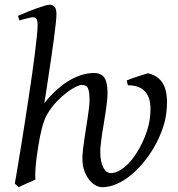

<svg xmlns="http://www.w3.org/2000/svg" viewBox="-20 -762 742 802"><path d="M674.3 -287.1Q669.9 -253.4 656.7 -217.8Q643.6 -182.1 624 -147.9Q604.5 -113.8 579.3 -83.3Q554.2 -52.7 525.9 -29.8Q497.6 -6.8 467 6.6Q436.5 20 406.2 20Q394 20 379.9 12.5Q365.7 4.9 353.3 -10.3Q340.8 -25.4 332.5 -47.9Q324.2 -70.3 324.2 -100.1Q324.2 -114.7 326.4 -135Q328.6 -155.3 332 -178Q335.4 -200.7 339.1 -224.6Q342.8 -248.5 346.2 -270.8Q349.6 -293 351.8 -311.3Q354 -329.6 354 -341.8Q354 -360.4 352.5 -372.8Q351.1 -385.3 347.4 -393.1Q343.8 -400.9 337.2 -404.1Q330.6 -407.2 319.8 -407.2Q313.5 -407.2 297.4 -399.7Q281.2 -392.1 260.5 -376.7Q239.7 -361.3 217.5 -338.4Q195.3 -315.4 176.8 -284.2Q163.6 -260.7 154.8 -225.8Q146 -190.9 139.2 -147Q134.8 -120.1 132.3 -99.6Q129.9 -79.1 128.7 -63.2Q127.4 -47.4 127.2 -34.9Q127 -22.5 127.9 -12.2Q121.6 -8.8 112.1 -4.6Q102.5 -0.5 92.5 3.9Q82.5 8.3 73.2 12.5Q64 16.6 58.1 20L42 4.9Q46.4 -21.5 53 -60.3Q59.6 -99.1 67.1 -145.8Q74.7 -192.4 82.8 -244.1Q90.8 -295.9 98.6 -347.4Q106.4 -398.9 113.5 -448Q120.6 -497.1 125.7 -538.3Q130.9 -579.6 134 -610.6Q137.2 -641.6 137.2 -657.2Q137.2 -668.5 135.5 -675Q133.8 -681.6 131.1 -684.8Q128.4 -688 124.8 -689Q121.1 -689.9 117.2 -689.9Q112.3 -689.9 103.3 -687.7Q94.2 -685.5 84.5 -683.1Q73.2 -680.2 61 -676.8L55.2 -695.8Q75.7 -705.1 96.4 -713.4Q117.2 -721.7 135.3 -728Q153.3 -734.4 167 -738.3Q180.7 -742.2 187 -742.2Q200.7 -742.2 208.3 -733.4Q215.8 -724.6 215.8 -702.1Q215.8 -690.4 212.9 -663.3Q210 -636.2 205.3 -601.1Q200.7 -565.9 194.8 -525.9Q189 -485.8 183.3 -448.5Q177.7 -411.1 172.9 -379.9Q168 -348.6 165 -331.1Q193.4 -366.2 221.2 -390.4Q249 -414.6 275.4 -429.2Q301.8 -443.8 325.9 -450.4Q350.1 -457 372.1 -457Q402.8 -457 416 -437.7Q429.2 -418.5 429.2 -371.1Q429.2 -356.9 427 -337.2Q424.8 -317.4 421.4 -295.2Q418 -272.9 414.1 -249.5Q410.2 -226.1 406.7 -203.9Q403.3 -181.6 401.1 -161.9Q398.9 -142.1 398.9 -127.9Q398.9 -104.5 402.6 -87.9Q406.2 -71.3 412.4 -60.3Q418.5 -49.3 426.3 -44.2Q434.1 -39.1 441.9 -39.1Q460.9 -39.1 479.7 -49.8Q498.5 -60.5 515.9 -78.4Q533.2 -96.2 548.1 -119.1Q563 -142.1 574.7 -166.7Q586.4 -191.4 594.2 -215.8Q602.1 -240.2 605 -261.2Q609.4 -290.5 608.4 -316.7Q607.4 -342.8 597.7 -362.5Q587.9 -382.3 567.9 -394Q547.9 -405.8 514.2 -405.8L509.3 -425.8Q516.6 -429.2 528.8 -433.6Q541 -438 553.7 -442.1Q566.4 -446.3 578.6 -450Q590.8 -453.6 598.1 -456.1Q618.7 -451.2 635 -440.4Q651.4 -429.7 662.1 -410.2Q672.9 -390.6 676.3 -360.6Q679.7 -330.6 674.3 -287.1Z"/></svg>

Font: Gentium Plus Phon
Style: Italic
Weight: 400
Italic angle: -8°
Designer: J. Victor Gaultney, Annie Olsen, Iska Routamaa, Becca Hirsbrunner
Foundry: SIL International
Version: Version 5.000